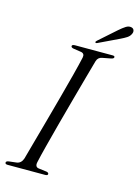

<svg xmlns="http://www.w3.org/2000/svg" viewBox="-129 -940 732 1011"><g transform="rotate(15 237.0 -434.5)"><path d="M164 -56Q157 -27 179.5 -24L223 -18.5Q235 -16 235 -8.5Q235 0 220.5 0H16Q2.5 0 2.5 -8.5Q2 -16.5 16.5 -19L59 -24Q83.5 -27.5 93 -55.5Q103 -91.5 119.2 -150.5Q135.5 -209.5 154.8 -279.2Q174 -349 193 -419Q212 -489 227.5 -549Q243 -609 251.5 -647.5Q256.5 -670.5 235.5 -674.5L192.5 -681Q179.5 -683.5 179.5 -691.5Q179.5 -700 197.5 -700H401Q412.5 -700 412.5 -693Q412.5 -685 397.5 -682L351 -673Q328.5 -669 322 -647Q311 -608 294 -546.8Q277 -485.5 257.5 -414.2Q238 -343 219.2 -273Q200.5 -203 185.8 -145.8Q171 -88.5 164 -56ZM393.5 -835Q413.5 -852.5 428.5 -862Q443.5 -871.5 457.5 -868.5Q469.5 -866 472.8 -856.2Q476 -846.5 471 -836.5Q465 -822.5 450.8 -813.2Q436.5 -804 417.5 -795L306.5 -742Q298 -738 295.5 -742.5Q293.5 -746.5 301 -753Z"/></g></svg>

Font: Fraunces 72pt Light
Style: Italic
Weight: 300
Italic angle: -16°
Version: Version 1.000;[b76b70a41]